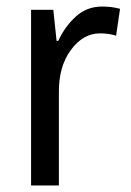

<svg xmlns="http://www.w3.org/2000/svg" viewBox="-20 -567 399 587"><path d="M158 -442H153L143 -537H75V0H160V-283Q159 -363 196.5 -414Q234 -465 286 -465Q312 -465 335 -458L347 -540Q322 -547 292 -547Q246 -547 212.5 -517Q179 -487 158 -442Z"/></svg>

Font: Noto Sans UI SemiCondensed
Style: Regular
Weight: 400
Width: 4
Designer: Monotype Design Team
Foundry: Monotype Imaging Inc.
Version: 1.001